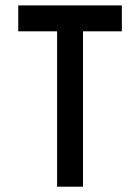

<svg xmlns="http://www.w3.org/2000/svg" viewBox="-20 -704 528 724"><path d="M48.8 -683.6H439.5V-585.9H293V0H195.3V-585.9H48.8Z"/></svg>

Font: BabelStone Runic Ruled
Style: Regular
Weight: 400
Designer: Andrew West
Foundry: BabelStone
Version: Version 7.004 November 9, 2023